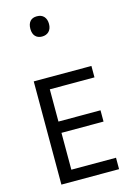

<svg xmlns="http://www.w3.org/2000/svg" viewBox="-161 -1206 878 1283"><g transform="rotate(-15 278.0 -564.5)"><path d="M496 0H97V-714H496V-635H187V-412H478V-334H187V-79H496ZM229 -989Q200 -989 183 -1007Q166 -1025 166 -1059Q166 -1092 182 -1110.5Q198 -1129 229 -1129Q261 -1129 278 -1110Q295 -1091 295 -1059Q295 -1026 277 -1007.5Q259 -989 229 -989Z"/></g></svg>

Font: Noto Sans Tifinagh APT
Style: Regular
Weight: 400
Designer: JamraPatel
Foundry: JamraPatel LLC
Version: Version 2.006; ttfautohint (v1.8.4.7-5d5b)